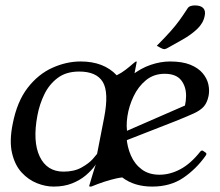

<svg xmlns="http://www.w3.org/2000/svg" viewBox="-20 -678 811 709"><path d="M364.5 -243.2Q382.8 -337.2 359.5 -375.5Q336.2 -413.8 272.2 -413.8Q224.2 -413.8 193 -390.2Q161.8 -366.8 143.9 -330.1Q126 -293.5 118.2 -252Q100 -155.8 126.6 -100Q153.2 -44.2 214.8 -44.2Q254 -44.2 281.4 -59.6Q308.8 -75 323.1 -91.4Q337.5 -107.8 338.5 -109.8ZM423.8 -133Q417.8 -102 424.1 -84Q430.5 -66 461.8 -62Q472.8 -61 470.8 -50L467.8 -36Q465.8 -24 451.8 -24Q431.2 -24 408.9 -19Q386.5 -14 364 -6.5Q341.5 1 319.5 10Q318.5 11 313.5 11H311.5Q309.5 11 309.5 8Q311.5 2 320.5 -29Q329.5 -60 340.5 -90H345.5Q341.5 -81 329.4 -64.5Q317.2 -48 296.8 -30.5Q276.2 -13 246.6 -1Q217 11 178 11Q148 11 116.5 -1.5Q85 -14 60 -41Q35 -68 24.5 -112.5Q14 -157 27 -221Q43 -303 82 -353.5Q121 -404 173 -427.5Q225 -451 278 -451Q363 -451 411 -400Q428.8 -408.8 444.1 -420.6Q459.5 -432.5 469.9 -441.8Q480.2 -451 482.8 -451Q485.8 -451 484.8 -449ZM739 -102.5Q704.2 -53.5 656.5 -21.2Q608.8 11 542.2 11Q476.8 11 433.2 -21.5Q389.8 -54 372 -107.5Q354.2 -161 367.2 -224Q378.2 -285 404.8 -328.5Q431.2 -372 465.4 -399Q499.5 -426 536.4 -438.5Q573.2 -451 607.8 -451Q653.2 -451 682.8 -439Q712.2 -427 728.5 -407.5Q744.8 -388 749.5 -366.1Q754.2 -344.2 750.2 -323.8Q745.2 -299.5 733 -285.1Q720.8 -270.8 695.4 -259.1Q670 -247.5 626.2 -230L400.5 -141.8L396.2 -172L697.8 -303.5L651.5 -253.5Q666.8 -288.2 667.1 -323.2Q667.5 -358.2 648.8 -381.9Q630 -405.5 588.2 -405.5Q548 -405.5 519.2 -382Q490.5 -358.5 473.4 -322.5Q456.2 -286.5 450.5 -248.8Q444.8 -211 451.2 -182.8L447.2 -171.5Q449.5 -135.5 463.4 -103.8Q477.2 -72 503.5 -52.4Q529.8 -32.8 569 -32.8Q607.8 -32.8 646.1 -53.2Q684.5 -73.8 719.2 -117.8Q724.5 -124.2 729.5 -121.2L740 -114Q744.8 -110.5 739 -102.5ZM559 -509Q591 -541.2 609.8 -562.4Q628.5 -583.5 642.1 -602.2Q655.8 -621 672 -646Q676.2 -653.2 683.8 -655.6Q691.2 -658 699.5 -658Q721.5 -658 730.8 -647.8Q740 -637.5 735.8 -619Q730.5 -592 707.8 -570.6Q685 -549.2 654.2 -531.9Q623.5 -514.5 596.5 -499.5Q593.2 -498.5 590.4 -497.2Q587.5 -496 585 -496.8Q581.2 -496.8 573.2 -501.2Z"/></svg>

Font: Young Serif Light
Style: Italic
Weight: 300
Italic angle: -10.979°
Designer: Bastien Sozeau
Foundry: NBR — Bastien Sozeau
Version: Version 5.001